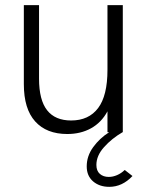

<svg xmlns="http://www.w3.org/2000/svg" viewBox="-20 -513 576 745"><path d="M72.5 -186.5V-493H131.5V-207.5Q131.5 -125 162.8 -85.2Q194 -45.5 256 -45.5Q324.5 -45.5 360.8 -93.8Q397 -142 397 -242V-493H456.5V0H455.5Q413.5 24.5 383.8 57.8Q354 91 354 127Q354 150 367.5 161.8Q381 173.5 402 173.5Q418 173.5 434.2 166.5Q450.5 159.5 464 146.5L494 170Q454.5 212 404 212Q366 212 341.2 190.8Q316.5 169.5 316.5 132.5Q316.5 92.5 341.5 58Q366.5 23.5 403.5 0H397V-81Q373.5 -37.5 333.2 -15.2Q293 7 241 7Q160.5 7 116.5 -41.8Q72.5 -90.5 72.5 -186.5Z"/></svg>

Font: HK Grotesk Light
Style: Regular
Weight: 300
Designer: Alfredo Marco Pradil
Foundry: Hanken Design Co.
Version: Version 3.001